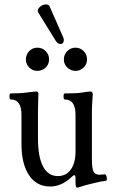

<svg xmlns="http://www.w3.org/2000/svg" viewBox="-20 -833 516 869"><path d="M253.9 -633.8Q241.2 -633.8 231.9 -648.9L152.8 -776.9Q147 -788.1 158.7 -800Q170.4 -812 187 -813Q200.2 -813 204.1 -805.2L266.1 -664.1Q270.5 -654.8 267.8 -644.5Q265.1 -634.3 253.9 -633.8ZM148.9 -512.2Q127.4 -512.2 112.3 -527.3Q97.2 -542.5 97.2 -564Q97.2 -586.4 112.3 -601.8Q127.4 -617.2 148.9 -617.2Q171.4 -617.2 186.8 -601.8Q202.1 -586.4 202.1 -564Q202.1 -542.5 186.8 -527.3Q171.4 -512.2 148.9 -512.2ZM269 -564Q269 -585.9 284.4 -601.6Q299.8 -617.2 321.8 -617.2Q343.3 -617.2 358.6 -601.8Q374 -586.4 374 -564Q374 -542.5 358.6 -527.3Q343.3 -512.2 321.8 -512.2Q300.3 -512.2 284.7 -527.3Q269 -542.5 269 -564ZM329.1 16.1Q321.8 16.1 321.8 -5.9V-27.8Q321.8 -40 315.9 -40Q312 -40 304.2 -32.2Q259.3 11.2 207 11.2Q145.5 11.2 111.3 -40Q77.1 -91.3 77.1 -182.1V-314Q77.1 -382.8 28.8 -382.8Q22.9 -382.8 22.9 -396.5Q22.9 -410.2 28.8 -410.2Q73.7 -410.2 106.9 -415Q136.2 -418.9 144 -418.9Q153.8 -418.9 153.8 -409.2Q151.9 -349.6 151.9 -338.9V-206.1Q151.9 -123 174.8 -79.6Q197.8 -36.1 242.2 -36.1Q279.3 -36.1 300.5 -65.7Q321.8 -95.2 321.8 -147V-314Q321.8 -382.8 272.9 -382.8Q267.6 -382.8 267.6 -396.5Q267.6 -410.2 272.9 -410.2Q333 -410.2 356.9 -415Q382.3 -418.9 389.2 -418.9Q399.9 -418.9 399.9 -404.8Q396 -353 396 -338.9V-112.8Q396 -70.3 403.3 -56.2Q410.6 -42 432.1 -42Q438.5 -42 454.1 -43.9Q458 -44.9 460.9 -37.8Q463.9 -30.8 463.6 -23.2Q463.4 -15.6 460 -15.1Q438 -12.7 396 -2Q368.7 3.9 335.9 15.1Q333 16.1 329.1 16.1Z"/></svg>

Font: Junicode SmCond
Style: Regular
Weight: 400
Width: 4
Designer: Peter S. Baker
Version: Version 2.206